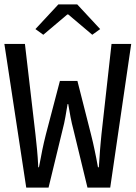

<svg xmlns="http://www.w3.org/2000/svg" viewBox="-35 -858 620 878"><path d="M140 -93Q139 -117 137.5 -136.5Q136 -156 134.5 -173Q133 -190 131 -207Q129 -224 127 -245L79 -657H-15L85 0H187L251 -264Q259 -294 264 -323Q269 -352 274 -382H277Q282 -352 287.5 -323Q293 -294 301 -264L365 0H469L565 -657H475L429 -244Q427 -224 425.5 -207Q424 -190 422.5 -172.5Q421 -155 420 -136Q419 -117 417 -93H413Q409 -117 405 -136Q401 -155 397.5 -172.5Q394 -190 390 -207Q386 -224 381 -244L319 -488H239L175 -244Q170 -224 166 -207Q162 -190 158.5 -172.5Q155 -155 151.5 -136Q148 -117 143 -93ZM127 -725 163 -699 273 -792H277L387 -699L423 -725L318 -838H232Z"/></svg>

Font: Codetta
Style: Regular
Weight: 400
Italic angle: -11°
Designer: Ulrich Proeller
Foundry: PROSA GmbH
Version: Version 2.00;September 29, 2018;FontCreator 11.5.0.2427 64-b